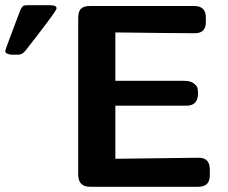

<svg xmlns="http://www.w3.org/2000/svg" viewBox="-25 -714 870 734"><path d="M-5 -519Q-5 -524 53 -676Q58 -687 62.5 -690.5Q67 -694 78 -694H168Q169 -694 172.5 -693.5Q176 -693 177.5 -693Q179 -693 181.5 -692.5Q184 -692 185.5 -691Q187 -690 188.5 -689Q190 -688 190.5 -686Q191 -684 191 -681Q191 -674 118 -579Q90 -543 72 -520Q60 -505 45 -505H19Q-5 -507 -5 -519ZM274 -47V-645Q274 -671 285 -681Q296 -691 319 -691H718Q762 -691 762 -647V-630Q762 -587 720 -587Q659 -587 416 -590V-405H679Q703 -405 715.5 -395.5Q728 -386 730 -377.5Q732 -369 732 -357Q732 -310 688 -310H416V-107L735 -111Q777 -111 777 -66V-43Q777 0 733 0H319Q274 0 274 -47Z"/></svg>

Font: CMU Sans Serif
Style: Bold
Weight: 700
Version: Version 0.7.0